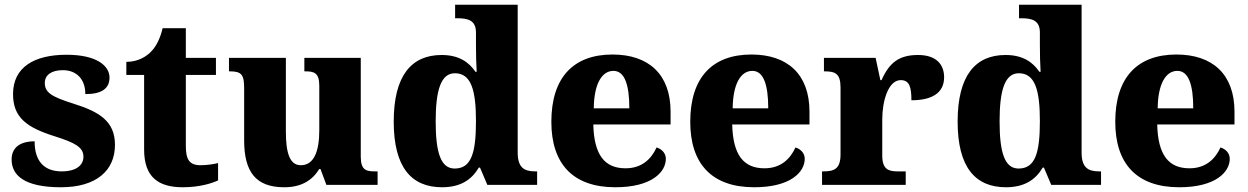

<svg xmlns="http://www.w3.org/2000/svg" viewBox="-20 -780 5267 810"><path d="M237 10C386 10 465 -60 465 -169C465 -270 397 -309 289 -343C197 -372 169 -390 169 -430C169 -465 199 -484 245 -484C300 -484 340 -449 340 -383C410 -383 442 -407 442 -453C442 -501 390 -549 261 -549C125 -549 35 -497 35 -383C35 -284 93 -242 211 -205C296 -178 332 -159 332 -119C332 -86 306 -57 240 -57C170 -57 126 -96 126 -184C74 -184 29 -164 29 -107C29 -41 82 10 237 10Z M751 10C825 10 877 -8 900 -19V-92C879 -87 852 -83 826 -83C778 -83 764 -108 764 -165V-464H891V-536H764V-661H666C656 -618 639 -585 620 -565C600 -543 564 -519 513 -519V-464H588V-149C588 -32 649 10 751 10Z M1179 10C1249 10 1296 -17 1327 -67H1332L1357 0H1573V-57H1563C1526 -57 1502 -61 1502 -119V-536H1264V-479H1268C1304 -479 1327 -474 1327 -418V-231C1327 -140 1304 -83 1249 -83C1200 -83 1186 -140 1186 -226V-536H946V-479H950C1000 -479 1010 -464 1010 -407V-188C1010 -55 1059 10 1179 10Z M1845 10C1923 10 1970 -22 2000 -73H2005L2036 0H2246V-57H2238C2190 -57 2164 -74 2164 -137V-760H1900V-703H1908C1952 -703 1988 -696 1988 -643V-591C1988 -553 1989 -508 1991 -477H1986C1958 -518 1916 -548 1843 -548C1715 -548 1641 -460 1641 -267C1641 -75 1715 10 1845 10ZM1898 -69C1840 -69 1818 -135 1818 -268C1818 -399 1840 -471 1899 -471C1968 -471 1988 -399 1988 -269C1988 -134 1968 -69 1898 -69Z M2576 10C2729 10 2789 -54 2789 -110C2789 -134 2772 -151 2750 -158C2727 -108 2687 -70 2619 -70C2531 -70 2486 -126 2483 -255H2809V-309C2809 -467 2716 -550 2564 -550C2399 -550 2306 -453 2306 -266C2306 -91 2395 10 2576 10ZM2635 -323H2485C2486 -426 2519 -481 2568 -481C2615 -481 2635 -423 2635 -323Z M3162 10C3315 10 3375 -54 3375 -110C3375 -134 3358 -151 3336 -158C3313 -108 3273 -70 3205 -70C3117 -70 3072 -126 3069 -255H3395V-309C3395 -467 3302 -550 3150 -550C2985 -550 2892 -453 2892 -266C2892 -91 2981 10 3162 10ZM3221 -323H3071C3072 -426 3105 -481 3154 -481C3201 -481 3221 -423 3221 -323Z M3448 0H3801V-57H3767C3729 -57 3702 -65 3702 -124V-276C3702 -353 3727 -442 3780 -442C3817 -442 3825 -412 3825 -357C3909 -357 3963 -386 3963 -454C3963 -508 3930 -548 3853 -548C3773 -548 3732 -516 3699 -442H3694L3674 -536H3456V-479H3459C3503 -479 3526 -470 3526 -411V-129C3526 -66 3498 -57 3453 -57H3448Z M4224 10C4302 10 4349 -22 4379 -73H4384L4415 0H4625V-57H4617C4569 -57 4543 -74 4543 -137V-760H4279V-703H4287C4331 -703 4367 -696 4367 -643V-591C4367 -553 4368 -508 4370 -477H4365C4337 -518 4295 -548 4222 -548C4094 -548 4020 -460 4020 -267C4020 -75 4094 10 4224 10ZM4277 -69C4219 -69 4197 -135 4197 -268C4197 -399 4219 -471 4278 -471C4347 -471 4367 -399 4367 -269C4367 -134 4347 -69 4277 -69Z M4955 10C5108 10 5168 -54 5168 -110C5168 -134 5151 -151 5129 -158C5106 -108 5066 -70 4998 -70C4910 -70 4865 -126 4862 -255H5188V-309C5188 -467 5095 -550 4943 -550C4778 -550 4685 -453 4685 -266C4685 -91 4774 10 4955 10ZM5014 -323H4864C4865 -426 4898 -481 4947 -481C4994 -481 5014 -423 5014 -323Z"/></svg>

Font: Noto Serif Myanmar ExtraBold
Style: Regular
Weight: 800
Designer: Ben Mitchell and the Monotype Design Team
Foundry: Monotype Imaging Inc.
Version: Version 2.106